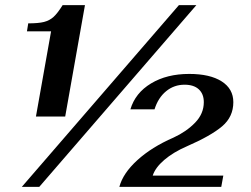

<svg xmlns="http://www.w3.org/2000/svg" viewBox="-20 -724 979 748"><path d="M179 -602H85L90 -633Q130 -633 151.5 -638.5Q173 -644 188.5 -658Q204 -672 224 -704H311L234 -270H120ZM656 -188Q706 -211 740 -246Q774 -281 774 -326Q774 -358 754.5 -376Q735 -394 699 -394Q658 -394 627 -368.5Q596 -343 582 -298H488Q507 -362 568.5 -399Q630 -436 717 -436Q798 -436 843.5 -407Q889 -378 889 -326Q889 -269 845.5 -232Q802 -195 708 -154Q655 -131 620 -101Q585 -71 575 -40H850L842 4H445Q459 -49 515 -100Q571 -151 656 -188ZM677 -704H745L133 4H65Z"/></svg>

Font: Fahkwang
Style: Bold Italic
Weight: 700
Italic angle: -10°
Designer: Suppakit Chalermlarp | Katatrad Co.,Ltd.
Foundry: Cadson Demak Co.,Ltd.
Version: Version 1.000; ttfautohint (v1.6)